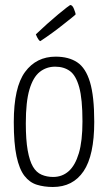

<svg xmlns="http://www.w3.org/2000/svg" viewBox="-20 -736 432 766"><path d="M191 10Q156 10 127 1Q98 -8 77.5 -34.5Q57 -61 46 -112.5Q35 -164 35 -249Q35 -388 80 -449Q125 -510 202 -510Q254 -510 288 -487.5Q322 -465 339 -408.5Q356 -352 356 -250Q356 -116 313.5 -53Q271 10 191 10ZM192 -30Q228 -30 254 -53Q280 -76 294.5 -124.5Q309 -173 309 -252Q309 -341 296 -388Q283 -435 259 -452.5Q235 -470 200 -470Q165 -470 138.5 -449Q112 -428 97.5 -379Q83 -330 83 -244Q83 -178 90.5 -136Q98 -94 111.5 -71Q125 -48 146 -39Q167 -30 192 -30ZM141 -572Q138 -572 133.5 -578.5Q129 -585 126 -592Q123 -599 123 -599Q145 -620 168.5 -641Q192 -662 212.5 -679Q233 -696 246 -706Q259 -716 260 -716Q269 -716 275 -700.5Q281 -685 282 -679Q280 -676 266 -665Q252 -654 232 -638Q212 -622 188 -604.5Q164 -587 141 -572Z"/></svg>

Font: Yanone Kaffeesatz ExtraLight Light
Style: Regular
Weight: 300
Version: Version 2.003